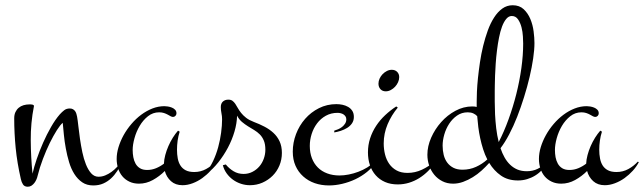

<svg xmlns="http://www.w3.org/2000/svg" viewBox="-20 -688 2456 732"><path d="M446.8 -69.8Q437.5 -52.2 427 -36.1Q416.5 -20 403.3 -7.8Q390.1 4.4 373.5 11.7Q356.9 19 335.4 19Q311 19 293.5 7.1Q275.9 -4.9 263.4 -24.7Q251 -44.4 243.4 -69.8Q235.8 -95.2 231 -121.6Q226.1 -147.9 223.6 -173.6Q221.2 -199.2 219.2 -219.7Q210 -212.4 196.8 -191.7Q183.6 -170.9 169.9 -143.1Q156.2 -115.2 143.8 -82.5Q131.3 -49.8 123.5 -18.1Q122.1 -11.2 118.9 -3.9Q115.7 3.4 111.1 9.5Q106.4 15.6 100.1 19.8Q93.8 23.9 85.9 23.9Q73.2 23.9 67.6 15.1Q62 6.3 59.6 -4.9Q45.4 -66.9 39.8 -123.5Q34.2 -180.2 34.2 -236.8Q34.2 -250.5 38.8 -260.5Q43.5 -270.5 51.3 -277.1Q59.1 -283.7 69.8 -286.9Q80.6 -290 92.3 -290Q93.8 -290 96.9 -290Q100.1 -290 103 -289.3Q106 -288.6 107.9 -287.1Q109.9 -285.6 109.4 -283.2Q96.7 -219.2 97.2 -153.1Q97.7 -86.9 104 -25.9Q109.4 -50.3 119.9 -81.3Q130.4 -112.3 144.3 -143.8Q158.2 -175.3 174.6 -203.9Q190.9 -232.4 208 -252Q216.3 -261.2 224.9 -267.8Q233.4 -274.4 246.1 -274.4Q253.4 -274.4 258.3 -271.5Q263.2 -268.6 266.4 -264.2Q269.5 -259.8 271.2 -254.2Q272.9 -248.5 273.9 -243.2Q276.4 -229 278.8 -206.5Q281.2 -184.1 284.9 -158.7Q288.6 -133.3 293.9 -107.7Q299.3 -82 307.6 -61.3Q315.9 -40.5 327.6 -27.3Q339.4 -14.2 355.5 -14.2Q368.7 -14.2 381.1 -19.3Q393.6 -24.4 404.8 -32.5Q416 -40.5 425.8 -51Q435.5 -61.5 443.4 -71.8Z M652.8 -255.9Q652.8 -250.5 648.9 -246.3Q645 -242.2 639.6 -242.2Q635.3 -242.2 630.4 -244.9Q625.5 -247.6 619.4 -251Q613.3 -254.4 605.2 -257.1Q597.2 -259.8 586.9 -259.8Q563 -259.8 544.2 -244.9Q525.4 -230 512.5 -208Q499.5 -186 492.7 -161.1Q485.8 -136.2 485.8 -116.2Q485.8 -102.1 488.3 -88.6Q490.7 -75.2 496.8 -64.2Q502.9 -53.2 513.7 -46.6Q524.4 -40 541 -40Q558.6 -40 574.7 -46.6Q590.8 -53.2 605 -64Q605.5 -79.6 610.1 -96.9Q614.7 -114.3 622.1 -131.1Q629.4 -147.9 638.9 -163.1Q648.4 -178.2 658.7 -189.9L665 -186Q659.7 -169.4 657.2 -151.9Q654.8 -134.3 654.8 -117.2Q654.8 -99.6 657.7 -84Q660.6 -68.4 668 -56.9Q675.3 -45.4 688 -38.8Q700.7 -32.2 720.7 -32.2Q745.1 -32.2 765.6 -43.5Q786.1 -54.7 801.8 -71.8L805.7 -69.8Q796.9 -52.7 782.7 -37.1Q768.6 -21.5 751.2 -9Q733.9 3.4 714.4 10.7Q694.8 18.1 675.8 18.1Q648.9 18.1 631.8 2.7Q614.7 -12.7 608.4 -36.1Q587.9 -15.6 562.7 -1.7Q537.6 12.2 509.8 12.2Q489.3 12.2 473.4 4.6Q457.5 -2.9 446.8 -15.6Q436 -28.3 430.4 -45.7Q424.8 -63 424.8 -82Q424.8 -104 431.9 -127.2Q439 -150.4 451.4 -172.9Q463.9 -195.3 481 -215.3Q498 -235.4 518.3 -250.5Q538.6 -265.6 561 -274.4Q583.5 -283.2 606.9 -283.2Q612.3 -283.2 620.1 -282Q627.9 -280.8 635.3 -277.8Q642.6 -274.9 647.7 -269.5Q652.8 -264.2 652.8 -255.9Z M1054.7 -105Q1054.7 -79.6 1045.4 -57.1Q1036.1 -34.7 1019.5 -18.1Q1002.9 -1.5 980.7 8.3Q958.5 18.1 932.6 18.1Q915.5 18.1 898.9 12.7Q882.3 7.3 868.4 -2.7Q854.5 -12.7 844.2 -26.9Q834 -41 829.6 -58.1L840.8 -61Q853.5 -45.4 870.4 -35.2Q887.2 -24.9 908.7 -24.9Q926.8 -24.9 942.1 -32.7Q957.5 -40.5 968.5 -53.2Q979.5 -65.9 985.6 -82.8Q991.7 -99.6 991.7 -117.2Q991.7 -138.2 985.8 -152.1Q980 -166 970.5 -175.5Q960.9 -185.1 949.2 -192.1Q937.5 -199.2 925.5 -206.5Q913.6 -213.9 902.6 -223.1Q891.6 -232.4 883.8 -247.1Q883.3 -218.3 874 -186.5Q864.7 -154.8 848.9 -125Q833 -95.2 812.5 -69.3Q792 -43.5 769 -25.9L765.1 -32.7Q780.8 -49.3 792.5 -74.2Q804.2 -99.1 811.8 -126.7Q819.3 -154.3 823 -182.1Q826.7 -210 826.7 -232.9Q826.7 -245.1 824.2 -256.8Q821.8 -268.6 821.8 -279.8Q821.8 -293.5 829.8 -300.8Q837.9 -308.1 850.6 -308.1Q860.4 -308.1 866.2 -303.7Q872.1 -299.3 877 -292.2Q881.8 -285.2 886.7 -276.1Q891.6 -267.1 899.2 -257.6Q906.7 -248 918.2 -239Q929.7 -230 947.8 -223.1Q968.8 -215.3 988 -205.3Q1007.3 -195.3 1022.2 -181.6Q1037.1 -168 1045.9 -149.2Q1054.7 -130.4 1054.7 -105Z M1412.1 -69.8Q1399.4 -48.8 1379.2 -32.5Q1358.9 -16.1 1334.7 -4.6Q1310.5 6.8 1284.4 12.9Q1258.3 19 1234.4 19Q1205.1 19 1179.9 10.3Q1154.8 1.5 1136 -15.4Q1117.2 -32.2 1106.7 -55.9Q1096.2 -79.6 1096.2 -109.9Q1096.2 -144 1108.6 -176.8Q1121.1 -209.5 1143.3 -234.9Q1165.5 -260.3 1196 -275.6Q1226.6 -291 1262.2 -291Q1273.9 -291 1285.6 -288.6Q1297.4 -286.1 1307.1 -280.5Q1316.9 -274.9 1323 -265.6Q1329.1 -256.3 1329.1 -242.2Q1329.1 -228 1321.8 -217.5Q1314.5 -207 1303.2 -200.2Q1292 -193.4 1279.1 -189.2Q1266.1 -185.1 1254.4 -183.1V-189.9Q1261.2 -191.9 1269.3 -195.3Q1277.3 -198.7 1284.2 -204.1Q1291 -209.5 1295.7 -216.8Q1300.3 -224.1 1300.3 -232.9Q1300.3 -239.7 1297.1 -244.4Q1293.9 -249 1289.3 -252Q1284.7 -254.9 1278.8 -256.3Q1272.9 -257.8 1267.1 -257.8Q1242.2 -257.8 1222.4 -246.8Q1202.6 -235.8 1189 -217.8Q1175.3 -199.7 1168.2 -177.2Q1161.1 -154.8 1161.1 -131.8Q1161.1 -105.5 1169.2 -84.7Q1177.2 -64 1191.9 -49.3Q1206.5 -34.7 1227.5 -26.9Q1248.5 -19 1274.4 -19Q1291 -19 1309.8 -22.7Q1328.6 -26.4 1346.4 -33.2Q1364.3 -40 1380.4 -49.8Q1396.5 -59.6 1408.2 -71.8Z M1502 -394Q1502 -384.3 1497.6 -374.5Q1493.2 -364.7 1486.1 -357.2Q1479 -349.6 1469.7 -344.7Q1460.4 -339.8 1450.7 -339.8Q1438 -339.8 1430.4 -348.1Q1422.9 -356.4 1422.9 -369.1Q1422.9 -378.9 1427.2 -388.4Q1431.6 -397.9 1438.7 -405.3Q1445.8 -412.6 1454.8 -417.2Q1463.9 -421.9 1473.6 -421.9Q1486.3 -421.9 1494.1 -414.1Q1502 -406.2 1502 -394ZM1638.7 -69.8Q1627.4 -51.3 1612.1 -35.9Q1596.7 -20.5 1578.4 -9Q1560.1 2.4 1539.3 8.8Q1518.6 15.1 1496.6 15.1Q1469.2 15.1 1448 5.9Q1426.8 -3.4 1412.4 -19.8Q1397.9 -36.1 1390.4 -58.3Q1382.8 -80.6 1382.8 -106.9Q1382.8 -135.3 1391.1 -160.6Q1399.4 -186 1414.1 -208.3Q1428.7 -230.5 1448.5 -249Q1468.3 -267.6 1490.7 -282.2L1496.6 -277.8Q1472.7 -249.5 1457.8 -214.4Q1442.9 -179.2 1442.9 -141.1Q1442.9 -119.1 1448 -98.9Q1453.1 -78.6 1464.1 -63Q1475.1 -47.4 1492.2 -38.1Q1509.3 -28.8 1533.7 -28.8Q1562.5 -28.8 1588.6 -41Q1614.7 -53.2 1635.7 -71.8Z M2066.4 -69.8Q2058.6 -53.7 2046.9 -40.8Q2035.2 -27.8 2020.5 -18.8Q2005.9 -9.8 1989.3 -4.9Q1972.7 0 1954.6 0Q1916.5 0 1889.9 -18.6Q1863.3 -37.1 1845.2 -66.9Q1832 -52.2 1816.2 -37.8Q1800.3 -23.4 1782.5 -12.5Q1764.6 -1.5 1745.6 5.4Q1726.6 12.2 1707.5 12.2Q1684.6 12.2 1666.5 2.9Q1648.4 -6.3 1635.7 -21.7Q1623 -37.1 1616.2 -56.9Q1609.4 -76.7 1609.4 -98.1Q1609.4 -130.4 1623.8 -163.1Q1638.2 -195.8 1661.9 -222.4Q1685.5 -249 1716.3 -265.6Q1747.1 -282.2 1780.3 -282.2Q1790 -282.2 1797.4 -280.3V-300.8Q1797.4 -314.9 1798.3 -338.4Q1799.3 -361.8 1802.2 -390.4Q1805.2 -418.9 1809.8 -450.4Q1814.5 -481.9 1822 -512.9Q1829.6 -543.9 1839.8 -572Q1850.1 -600.1 1863.8 -621.3Q1877.4 -642.6 1895 -655.3Q1912.6 -668 1934.6 -668Q1960.4 -668 1976.6 -652.8Q1992.7 -637.7 2002 -615.5Q2011.2 -593.3 2014.4 -568.4Q2017.6 -543.5 2017.6 -523.9Q2017.6 -498.5 2012.7 -465.1Q2007.8 -431.6 1999 -394.3Q1990.2 -356.9 1978 -317.9Q1965.8 -278.8 1951.7 -242.7Q1937.5 -206.5 1921.1 -175.5Q1904.8 -144.5 1888.2 -123Q1894.5 -104 1903.6 -87.9Q1912.6 -71.8 1924.8 -60.1Q1937 -48.3 1952.6 -41.7Q1968.3 -35.2 1988.3 -35.2Q2034.2 -35.2 2063.5 -71.8ZM1866.2 -341.8Q1866.2 -324.2 1866.2 -301Q1866.2 -277.8 1867.4 -252Q1868.7 -226.1 1871.8 -199Q1875 -171.9 1881.3 -146.5Q1901.9 -186 1918.9 -233.2Q1936 -280.3 1948.5 -329.8Q1960.9 -379.4 1967.8 -428.7Q1974.6 -478 1974.6 -522Q1974.6 -531.2 1973.6 -548.8Q1972.7 -566.4 1968.3 -583.7Q1963.9 -601.1 1955.1 -614Q1946.3 -627 1931.2 -627Q1919.4 -627 1910.2 -616Q1900.9 -605 1894 -586.7Q1887.2 -568.4 1882.6 -544.9Q1877.9 -521.5 1874.8 -496.1Q1871.6 -470.7 1869.9 -445.8Q1868.2 -420.9 1867.4 -399.7Q1866.7 -378.4 1866.5 -363Q1866.2 -347.7 1866.2 -341.8ZM1743.2 -41Q1771 -41 1794.7 -51.8Q1818.4 -62.5 1837.9 -80.1Q1828.6 -98.1 1822 -118.9Q1815.4 -139.6 1810.8 -160.9Q1806.2 -182.1 1803.5 -203.6Q1800.8 -225.1 1799.3 -245.1Q1793.5 -251.5 1784.7 -255.6Q1775.9 -259.8 1763.2 -259.8Q1740.2 -259.8 1722.4 -247.3Q1704.6 -234.9 1692.4 -216.1Q1680.2 -197.3 1673.8 -175Q1667.5 -152.8 1667.5 -132.8Q1667.5 -114.3 1671.6 -97.4Q1675.8 -80.6 1685.1 -68.1Q1694.3 -55.7 1708.7 -48.3Q1723.1 -41 1743.2 -41Z M2262.7 -255.9Q2262.7 -250.5 2258.8 -246.3Q2254.9 -242.2 2249.5 -242.2Q2245.1 -242.2 2240.2 -244.9Q2235.4 -247.6 2229.2 -251Q2223.1 -254.4 2215.1 -257.1Q2207 -259.8 2196.8 -259.8Q2172.9 -259.8 2154.1 -244.9Q2135.3 -230 2122.3 -208Q2109.4 -186 2102.5 -161.1Q2095.7 -136.2 2095.7 -116.2Q2095.7 -102.1 2098.1 -88.6Q2100.6 -75.2 2106.7 -64.2Q2112.8 -53.2 2123.5 -46.6Q2134.3 -40 2150.9 -40Q2168.5 -40 2184.6 -46.6Q2200.7 -53.2 2214.8 -64Q2215.3 -79.6 2220 -96.9Q2224.6 -114.3 2231.9 -131.1Q2239.3 -147.9 2248.8 -163.1Q2258.3 -178.2 2268.6 -189.9L2274.9 -186Q2269.5 -169.4 2267.1 -151.9Q2264.6 -134.3 2264.6 -117.2Q2264.6 -99.6 2267.6 -84Q2270.5 -68.4 2277.8 -56.9Q2285.2 -45.4 2297.9 -38.8Q2310.5 -32.2 2330.6 -32.2Q2355 -32.2 2375.5 -43.5Q2396 -54.7 2411.6 -71.8L2415.5 -69.8Q2406.7 -52.7 2392.6 -37.1Q2378.4 -21.5 2361.1 -9Q2343.8 3.4 2324.2 10.7Q2304.7 18.1 2285.6 18.1Q2258.8 18.1 2241.7 2.7Q2224.6 -12.7 2218.3 -36.1Q2197.8 -15.6 2172.6 -1.7Q2147.5 12.2 2119.6 12.2Q2099.1 12.2 2083.3 4.6Q2067.4 -2.9 2056.6 -15.6Q2045.9 -28.3 2040.3 -45.7Q2034.7 -63 2034.7 -82Q2034.7 -104 2041.7 -127.2Q2048.8 -150.4 2061.3 -172.9Q2073.7 -195.3 2090.8 -215.3Q2107.9 -235.4 2128.2 -250.5Q2148.4 -265.6 2170.9 -274.4Q2193.4 -283.2 2216.8 -283.2Q2222.2 -283.2 2230 -282Q2237.8 -280.8 2245.1 -277.8Q2252.4 -274.9 2257.6 -269.5Q2262.7 -264.2 2262.7 -255.9Z"/></svg>

Font: Montez
Style: Regular
Weight: 400
Designer: Astigmatic (AOETI)
Foundry: Astigmatic (AOETI)
Version: Version 1.001